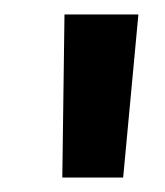

<svg xmlns="http://www.w3.org/2000/svg" viewBox="-20 -736 228 265"><path d="M171 -716 150 -491H66L69 -716Z"/></svg>

Font: Lora Italic
Style: Italic
Weight: 400
Italic angle: -3°
Designer: Olga Karpushina, Alexei Vanyashin (Cyrillic)
Foundry: Cyreal
Version: Version 2.210; ttfautohint (v1.8.1.43-b0c9)